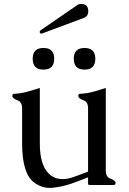

<svg xmlns="http://www.w3.org/2000/svg" viewBox="-20 -923 645 958"><path d="M189.9 -755.9Q189 -755.4 187 -755.4Q178.2 -755.4 178.2 -763.7Q178.2 -767.6 181.2 -771L364.7 -897Q373.5 -903.3 384.3 -903.3Q420.4 -903.3 420.4 -867.2Q420.4 -841.8 397.9 -833.5ZM507.8 -71.3Q507.8 -39.6 532.2 -31Q556.6 -22.5 556.6 -10.3Q556.6 0 546.4 0H427.7Q419.4 0 419.4 -6.3V-38.1Q392.6 -27.8 371.8 -19.8Q351.1 -11.7 333.5 -5.9Q288.1 9.3 240.2 14.2Q233.4 14.6 227.1 14.6Q186.5 14.6 149.9 -12.7Q90.3 -57.6 90.3 -207.5V-383.8Q90.3 -414.6 65.9 -423.3Q41.5 -432.1 41.5 -444.8Q41.5 -455.1 51.8 -455.1Q84 -456.5 115.5 -465.1Q147 -473.6 178.7 -484.4V-207.5Q178.7 -100.1 223.1 -57.1Q251.5 -29.3 292.5 -29.3Q315.9 -29.3 343.8 -38.6Q354 -42 370.6 -48.3Q387.2 -54.7 398.9 -59.1Q401.4 -60.1 407 -62Q412.6 -64 419.4 -66.9V-383.8Q419.4 -414.6 395 -423.3Q370.6 -432.1 370.6 -444.8Q370.6 -455.1 380.9 -455.1Q413.1 -456.5 444.6 -465.1Q476.1 -473.6 507.8 -484.4ZM455.6 -629.9Q455.6 -575.7 401.9 -575.7Q348.1 -575.7 348.1 -629.9Q348.1 -683.6 401.9 -683.6Q455.6 -683.6 455.6 -629.9ZM250.5 -629.9Q250.5 -575.7 196.8 -575.7Q143.1 -575.7 143.1 -629.9Q143.1 -683.6 196.8 -683.6Q250.5 -683.6 250.5 -629.9Z"/></svg>

Font: Caudex
Style: Regular
Weight: 400
Version: Version 1.04